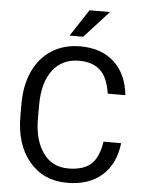

<svg xmlns="http://www.w3.org/2000/svg" viewBox="-61 -965 773 1023"><g transform="rotate(5 325.5 -454.0)"><path d="M605.5 -225.6Q592.3 -112.8 522.2 -51.5Q452.1 9.8 335.9 9.8Q210 9.8 134 -80.6Q58.1 -170.9 58.1 -322.3V-390.6Q58.1 -489.7 93.5 -564.9Q128.9 -640.1 193.8 -680.4Q258.8 -720.7 344.2 -720.7Q457.5 -720.7 525.9 -657.5Q594.2 -594.2 605.5 -482.4H511.2Q499 -567.4 458.3 -605.5Q417.5 -643.6 344.2 -643.6Q254.4 -643.6 203.4 -577.1Q152.3 -510.7 152.3 -388.2V-319.3Q152.3 -203.6 200.7 -135.3Q249 -66.9 335.9 -66.9Q414.1 -66.9 455.8 -102.3Q497.6 -137.7 511.2 -225.6ZM376 -916.5H485.4L354.5 -772.9H281.7Z"/></g></svg>

Font: RobotoInd
Style: Regular
Weight: 400
Designer: Google
Version: Version 2.001101; 2014